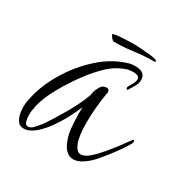

<svg xmlns="http://www.w3.org/2000/svg" viewBox="-92 -424 487 501"><g transform="rotate(30 151.5 -174.0)"><path d="M36 -9Q23 -9 16.5 -20Q10 -31 8.5 -45Q7 -59 8 -67Q14 -113 39 -159Q64 -205 101.5 -241Q139 -277 181 -291Q189 -294 195.5 -295Q202 -296 208 -296Q239 -296 239 -272Q239 -260 231 -248L223 -235Q222 -232 220 -232Q218 -232 217 -235Q216 -238 218 -241Q220 -244 221.5 -247Q223 -250 225 -253Q230 -263 230 -268Q230 -275 224.5 -277.5Q219 -280 211 -280Q207 -280 202.5 -279.5Q198 -279 194 -278Q173 -271 157.5 -260Q142 -249 127 -232Q109 -213 88 -182.5Q67 -152 51.5 -121Q36 -90 33 -66Q31 -60 31 -47Q31 -38 33.5 -28.5Q36 -19 43 -19Q52 -19 60 -28Q68 -37 73 -43Q90 -67 111 -103Q132 -139 144 -171L146 -182Q148 -190 154 -200Q160 -210 171 -210Q180 -210 180 -200Q180 -199 179.5 -198Q179 -197 179 -196Q175 -173 173 -150.5Q171 -128 171 -105Q171 -64 179 -44.5Q187 -25 199 -25Q211 -25 225.5 -38Q240 -51 253.5 -67.5Q267 -84 274 -93L296 -123Q299 -127 301 -127Q303 -127 303 -124Q303 -119 301 -116Q291 -99 277.5 -80.5Q264 -62 247 -42Q234 -26 218 -15Q202 -4 188 -4Q175 -4 164 -16Q153 -28 146 -57Q144 -68 142.5 -89.5Q141 -111 142 -134Q136 -119 125 -98Q114 -77 99.5 -56.5Q85 -36 68.5 -22.5Q52 -9 36 -9ZM127 -323Q124 -323 119 -329Q114 -335 114 -338Q114 -339 115 -339Q120 -341 132.5 -342Q145 -343 158.5 -343.5Q172 -344 178 -344Q184 -344 198 -343Q212 -342 226.5 -340.5Q241 -339 246 -336Q248 -336 248 -334Q248 -331 244 -331Q215 -331 185.5 -327Q156 -323 127 -323Z"/></g></svg>

Font: Fuggles
Style: Regular
Weight: 400
Designer: Rob Leuschke
Foundry: Robert E. Leuschke
Version: Version 1.100; ttfautohint (v1.8.3)